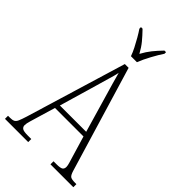

<svg xmlns="http://www.w3.org/2000/svg" viewBox="-278 -1021 1110 1110"><g transform="rotate(45 277.5 -465.5)"><path d="M-2 0V-25H15Q33 -25 43.5 -30Q54 -35 61 -51Q68 -67 78 -99L264 -714H295L490 -65Q498 -39 508 -32Q518 -25 546 -25H557V0H370V-25H394Q426 -25 436 -32Q446 -39 446 -55Q446 -66 439.5 -87Q433 -108 428 -125L391 -249H158L124 -135Q119 -118 111.5 -93Q104 -68 104 -55Q104 -40 115 -32.5Q126 -25 159 -25H188V0ZM168 -279H383L321 -492Q306 -543 294 -584.5Q282 -626 275 -653Q270 -627 257.5 -586.5Q245 -546 234 -505ZM257 -771Q249 -794 235.5 -820.5Q222 -847 207 -873Q192 -899 179 -918V-931H192Q221 -901 242 -875.5Q263 -850 282 -815Q301 -850 321.5 -875.5Q342 -901 371 -931H384V-918Q365 -890 342 -847.5Q319 -805 306 -771Z"/></g></svg>

Font: Noto Serif Condensed ExtraLight
Style: Regular
Weight: 200
Width: 3
Designer: Monotype Design Team
Foundry: Monotype Imaging Inc.
Version: Version 2.013; ttfautohint (v1.8.4.7-5d5b)